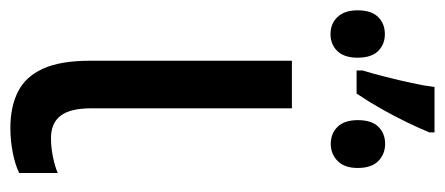

<svg xmlns="http://www.w3.org/2000/svg" viewBox="-292 -590 866 374"><g transform="rotate(90 141.0 -403.0)"><path d="M165 -538.6V-147.5Q165 -106.9 179.4 -88.1Q193.8 -69.3 223.1 -69.3Q241.2 -69.3 260 -73.2Q278.8 -77.1 291 -82.5V-7.3Q274.9 0.5 251.5 5.1Q228 9.8 203.1 9.8Q162.1 9.8 132.8 -4.9Q103.5 -19.5 87.9 -53.5Q72.3 -87.4 72.3 -146V-538.6ZM211.9 -816.4V-806.6Q204.1 -787.1 192.1 -762.5Q180.2 -737.8 165.8 -712.4Q151.4 -687 136.2 -664.6H91.3V-676.3Q97.7 -697.3 104 -722.4Q110.4 -747.6 115.7 -772.2Q121.1 -796.9 123.5 -816.4ZM20.5 -719.7Q40.5 -719.7 53.5 -706.5Q66.4 -693.4 66.4 -666.5Q66.4 -640.6 53.5 -627.2Q40.5 -613.8 20.5 -613.8Q0 -613.8 -12.9 -627.4Q-25.9 -641.1 -25.9 -666.5Q-25.9 -693.4 -12.9 -706.5Q0 -719.7 20.5 -719.7ZM234.4 -720.2Q253.9 -720.2 267.6 -707Q281.2 -693.8 281.2 -666.5Q281.2 -641.1 267.6 -627.7Q253.9 -614.3 234.4 -614.3Q213.9 -614.3 200.9 -627.7Q188 -641.1 188 -667Q188 -693.8 200.9 -707Q213.9 -720.2 234.4 -720.2Z"/></g></svg>

Font: Open Sans SemiCondensed Medium
Style: Regular
Weight: 500
Width: 4
Designer: Monotype Design Team
Foundry: Monotype Imaging Inc.
Version: Version 3.000